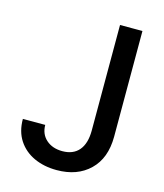

<svg xmlns="http://www.w3.org/2000/svg" viewBox="-110 -810 773 904"><g transform="rotate(15 276.0 -358.5)"><path d="M362.6 -727.3H471.9V-211.6Q471.6 -106.9 411.2 -48.5Q350.9 9.9 250.7 9.9Q189.3 9.9 140.4 -12.4Q91.6 -34.8 63.4 -77.6Q35.2 -120.4 35.2 -181.8H144.2Q144.5 -136.7 174.9 -109.9Q205.3 -83.1 253.6 -83.1Q305.8 -83.1 334 -115.9Q362.2 -148.8 362.6 -211.6Z"/></g></svg>

Font: Inter UI Medium
Style: Regular
Weight: 500
Designer: Rasmus Andersson
Foundry: rsms
Version: 3.2;8d6f07862